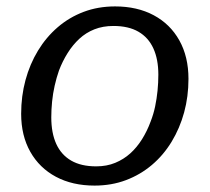

<svg xmlns="http://www.w3.org/2000/svg" viewBox="-20 -567 654 599"><path d="M450 -188Q459 -211 464 -235Q469 -259 471.5 -284Q474 -309 474 -334Q474 -382 458.5 -416Q443 -450 412 -468Q381 -486 334 -486Q301 -486 274.5 -475.5Q248 -465 227.5 -446Q207 -427 191 -401.5Q175 -376 164 -347Q156 -324 150.5 -299.5Q145 -275 142.5 -250Q140 -225 140 -201Q140 -152 155.5 -118Q171 -84 202 -66Q233 -48 280 -48Q313 -48 339.5 -59Q366 -70 386.5 -88.5Q407 -107 423 -132.5Q439 -158 450 -188ZM46 -212Q46 -267 59.5 -317Q73 -367 98.5 -409Q124 -451 160 -482Q196 -513 241 -530Q286 -547 339 -547Q408 -547 459.5 -519.5Q511 -492 539.5 -441Q568 -390 568 -321Q568 -266 554.5 -216.5Q541 -167 515.5 -125Q490 -83 454 -52.5Q418 -22 373 -5Q328 12 275 12Q206 12 154.5 -15.5Q103 -43 74.5 -93.5Q46 -144 46 -212Z"/></svg>

Font: Roboto Serif
Style: Italic
Weight: 400
Italic angle: -10°
Designer: Greg Gazdowicz
Foundry: Commercial Type
Version: Version 1.008